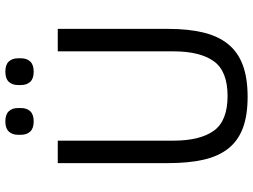

<svg xmlns="http://www.w3.org/2000/svg" viewBox="-134 -800 946 718"><g transform="rotate(-90 339.0 -441.0)"><path d="M172 -698V-266Q172 -166 209 -114.5Q246 -63 339 -63Q432 -63 469 -114.5Q506 -166 506 -266V-698H590V-286Q590 -210 576.5 -154Q563 -98 533 -61Q503 -24 454.5 -6Q406 12 336 12Q266 12 218.5 -6Q171 -24 142 -61Q113 -98 100.5 -154Q88 -210 88 -286V-698ZM244 -788Q218 -788 206 -801Q194 -814 194 -835V-847Q194 -868 206 -881Q218 -894 244 -894Q270 -894 282 -881Q294 -868 294 -847V-835Q294 -814 282 -801Q270 -788 244 -788ZM430 -788Q404 -788 392 -801Q380 -814 380 -835V-847Q380 -868 392 -881Q404 -894 430 -894Q456 -894 468 -881Q480 -868 480 -847V-835Q480 -814 468 -801Q456 -788 430 -788Z"/></g></svg>

Font: IBM Plex Sans Thai
Style: Regular
Weight: 400
Designer: Mike Abbink, Paul van der Laan, Pieter van Rosmalen, Ben Mitchell, Mark Frömberg
Foundry: Bold Monday
Version: Version 1.2